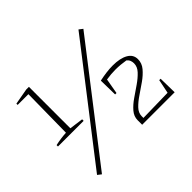

<svg xmlns="http://www.w3.org/2000/svg" viewBox="-151 -833 1074 1074"><g transform="rotate(-45 386.5 -296.0)"><path d="M36 -247V-258Q59 -263 80.5 -266Q102 -269 122 -270L126 -571H41V-581L136 -598H157V-270L239 -259V-247ZM100 37 78 20 580 -629 602 -612ZM455 0V-36Q455 -66 476.5 -91Q498 -116 529.5 -137.5Q561 -159 592 -180.5Q623 -202 644.5 -225Q666 -248 666 -275Q666 -287 662 -297.5Q658 -308 647 -317Q629 -320 608.5 -322Q588 -324 567 -324Q550 -324 532 -322.5Q514 -321 495 -318L479 -227H468L466 -338Q494 -344 521 -347.5Q548 -351 573 -351Q630 -351 664 -332Q698 -313 698 -276Q698 -244 676.5 -218.5Q655 -193 624 -171Q593 -149 561.5 -128Q530 -107 508.5 -84.5Q487 -62 487 -36V-22L682 -26L699 -109H710L712 0Z"/></g></svg>

Font: Piazzolla SC Thin
Style: Regular
Weight: 100
Designer: Juan Pablo del Peral
Foundry: Huerta Tipografica
Version: Version 1.330